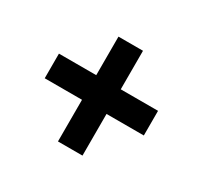

<svg xmlns="http://www.w3.org/2000/svg" viewBox="-105 -610 759 725"><g transform="rotate(30 274.5 -247.5)"><path d="M328.1 -200.2V-18.6H221.2V-200.2H58.6V-307.6H221.2V-475.6H328.1V-307.6H490.7V-200.2Z"/></g></svg>

Font: Vazirmatn FD
Style: Bold
Weight: 700
Designer: Saber Rastikerdar
Foundry: Saber Rastikerdar
Version: Version 33.001